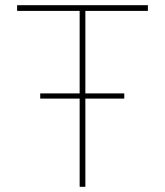

<svg xmlns="http://www.w3.org/2000/svg" viewBox="-20 -720 636 740"><path d="M135 -340V-360H459V-340ZM287 0V-678H46V-700H550V-678H309V0Z"/></svg>

Font: Lexend Exa Thin
Style: Regular
Weight: 250
Designer: Bonnie Shaver-Troup, Thomas Jockin
Foundry: Lexend
Version: Version 1.007